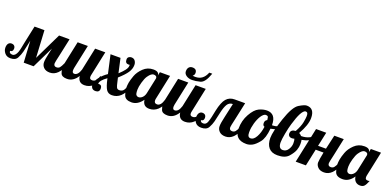

<svg xmlns="http://www.w3.org/2000/svg" viewBox="-41 -1637 5176 2552"><g transform="rotate(20 2547.0 -361.0)"><path d="M36.1 -85.9Q33.2 -47.9 82.5 -47.9Q102.1 -47.9 118.7 -65.2Q135.3 -82.5 145.8 -111.1Q156.2 -139.6 163.3 -176.5Q170.4 -213.4 178.2 -252L231 -500H371.1L392.1 -116.2L578.1 -500H726.1L672.9 -252Q648.9 -148.9 648.9 -132.8Q648.9 -90.8 689 -90.8Q717.8 -90.8 734.1 -109.6Q750.5 -128.4 772.9 -179.2H814.9Q752 5.9 628.9 5.9Q571.3 5.9 541.3 -24.7Q511.2 -55.2 511.2 -98.1Q511.2 -141.1 532.2 -232.9L547.9 -304.2L399.9 0H259.8L242.2 -305.2L229 -242.2Q216.8 -182.6 205.3 -136.2Q193.8 -89.8 168.7 -42Q143.6 5.9 71.8 5.9Q19 5.9 -9.5 -29.3Q-38.1 -64.5 -38.1 -104.5Q-38.1 -144 -21.7 -164.1Q-5.4 -184.1 21 -184.1Q47.4 -184.1 61.8 -169.7Q76.2 -155.3 76.2 -131.3Q76.2 -107.4 64 -95.5Q51.8 -83.5 36.1 -85.9Z M1193.8 -90.8Q1252.9 -90.8 1277.8 -179.2H1319.8Q1255.4 5.9 1119.1 5.9Q1030.8 5.9 1020 -88.9Q961.4 5.9 872.1 5.9Q797.9 5.9 781.5 -38.1Q765.1 -82 765.1 -111.3Q765.1 -140.6 772.9 -179.2L840.8 -500H984.9L913.1 -160.2Q910.2 -144.5 910.2 -131.8Q910.2 -90.8 939.9 -90.8Q992.7 -90.8 1020 -179.2L1087.9 -500H1231.9L1160.2 -160.2Q1155.8 -145 1155.8 -126Q1155.8 -90.8 1193.8 -90.8Z M1288.6 -75.2H1298.8Q1339.8 -75.2 1339.8 -25.9Q1339.8 28.8 1283.7 28.8Q1250 28.8 1233.9 9.5Q1217.8 -9.8 1217.8 -38.6Q1217.8 -89.4 1261.2 -145.3Q1304.7 -201.2 1363.8 -240.2L1305.7 -500H1446.8L1491.7 -297.9Q1540 -342.3 1566.9 -377.9Q1593.8 -413.6 1593.8 -442.9V-447.8Q1593.8 -452.6 1592.8 -455.1Q1582 -453.1 1575.7 -453.1Q1528.8 -453.1 1528.8 -508.8Q1528.8 -532.2 1545.2 -544.2Q1561.5 -556.2 1581.5 -556.2Q1617.7 -556.2 1635.3 -530.8Q1652.8 -505.4 1652.8 -473.6Q1652.8 -417.5 1617.7 -365.2Q1582.5 -313 1503.9 -243.2L1519 -179.2Q1527.8 -136.2 1538.3 -113.5Q1548.8 -90.8 1577.6 -90.8Q1622.6 -90.8 1642.3 -125.5Q1662.1 -160.2 1668 -179.2H1710Q1645.5 5.9 1506.8 5.9Q1454.1 5.9 1427.2 -34.9Q1400.4 -75.7 1377.9 -179.2L1376 -186Q1285.6 -123.5 1285.6 -74.2Q1288.1 -75.2 1288.6 -75.2Z M1802.7 -180.2Q1802.7 -119.6 1816.9 -105.2Q1831.1 -90.8 1847.7 -90.8Q1877 -90.8 1901.9 -114.5Q1926.8 -138.2 1936 -179.2L1983.9 -404.8Q1983.9 -427.7 1969.5 -435.3Q1955.1 -442.9 1938.5 -442.9Q1921.9 -442.9 1903.1 -429.2Q1884.3 -415.5 1861.6 -382.6Q1838.9 -349.6 1820.8 -284.9Q1802.7 -220.2 1802.7 -180.2ZM1912.1 -504.9Q1954.6 -504.9 1973.9 -490.2Q1993.2 -475.6 1993.2 -454.1V-446.8L2003.9 -500H2147.9L2076.2 -160.2Q2071.8 -145 2071.8 -127.9Q2071.8 -85 2112.8 -85Q2167.5 -85 2193.8 -179.2H2235.8Q2171.4 5.9 2035.2 5.9Q1947.8 5.9 1937 -85.9Q1871.6 5.9 1784.2 5.9Q1697.3 5.9 1676 -52.2Q1654.8 -110.4 1654.8 -149.4Q1654.8 -188.5 1661.6 -227.8Q1668.5 -267.1 1691.2 -329.8Q1713.9 -392.6 1772 -448.7Q1830.1 -504.9 1912.1 -504.9Z M2390.1 -708Q2452.6 -708 2452.6 -650.9Q2452.6 -621.6 2428.7 -606Q2441.4 -602.1 2468.8 -602.1Q2577.6 -602.1 2623 -719.2H2665Q2618.2 -582 2553.5 -565.4Q2488.8 -548.8 2439.9 -548.8Q2391.1 -548.8 2357.4 -572Q2323.7 -595.2 2323.7 -631.3Q2323.7 -667.5 2341.8 -687.7Q2359.9 -708 2390.1 -708ZM2614.7 -90.8Q2673.8 -90.8 2698.7 -179.2H2740.7Q2676.3 5.9 2540 5.9Q2451.7 5.9 2440.9 -88.9Q2382.3 5.9 2293 5.9Q2218.8 5.9 2202.4 -38.1Q2186 -82 2186 -111.3Q2186 -140.6 2193.8 -179.2L2261.7 -500H2405.8L2334 -160.2Q2331.1 -144.5 2331.1 -131.8Q2331.1 -90.8 2360.8 -90.8Q2413.6 -90.8 2440.9 -179.2L2508.8 -500H2652.8L2581.1 -160.2Q2576.7 -145 2576.7 -126Q2576.7 -90.8 2614.7 -90.8Z M3062.5 -500H3210L3156.7 -252Q3132.8 -148.9 3132.8 -132.8Q3132.8 -90.8 3172.9 -90.8Q3201.2 -90.8 3218 -110.1Q3234.9 -129.4 3256.8 -179.2H3298.8Q3235.8 5.9 3112.8 5.9Q3055.7 5.9 3025.1 -24.7Q2994.6 -55.2 2994.6 -98.1Q2994.6 -141.1 3016.6 -235.8L3060.5 -434.1Q3010.3 -434.1 2984.1 -392.1Q2958 -350.1 2939.9 -266.1Q2921.9 -182.6 2910.4 -136.2Q2898.9 -89.8 2872.6 -42Q2846.2 5.9 2770.5 5.9Q2715.8 5.9 2688.2 -27.3Q2660.6 -60.5 2660.6 -101.6Q2660.6 -142.1 2677 -164.6Q2693.4 -187 2719.7 -187Q2746.1 -187 2760.5 -172.6Q2774.9 -158.2 2774.9 -134.3Q2774.9 -110.4 2762.7 -98.4Q2750.5 -86.4 2734.9 -88.9Q2737.8 -57.1 2777.3 -57.1Q2816.9 -57.1 2832.5 -100.1Q2848.1 -143.1 2855.2 -178.5Q2862.3 -213.9 2874.5 -272Q2901.4 -399.4 2945.3 -449.7Q2989.3 -500 3062.5 -500Z M3563 -390.1Q3560.1 -437 3547.6 -442.6Q3535.2 -448.2 3521 -448.2Q3506.8 -448.2 3490.2 -434.3Q3473.6 -420.4 3458.7 -397.5Q3443.8 -374.5 3431.4 -345Q3418.9 -315.4 3410.2 -284.2Q3401.4 -252.9 3396.5 -222.4Q3391.6 -191.9 3391.6 -155.3Q3391.6 -118.7 3402.6 -102.3Q3413.6 -85.9 3437.5 -85.9Q3479.5 -85.9 3513.2 -146Q3546.9 -206.1 3558.6 -293.9Q3531.7 -300.8 3531.7 -338.4Q3531.7 -376 3563 -390.1ZM3408.2 3.9Q3242.2 3.9 3242.7 -153.8Q3242.7 -267.1 3295.4 -361.1Q3348.1 -455.1 3406.7 -481.9Q3465.3 -508.8 3516.6 -508.8Q3645 -508.8 3645 -349.1V-348.1Q3647.5 -347.2 3647.9 -347.2H3655.8Q3724.1 -347.2 3810.1 -407.2L3818.8 -379.9Q3758.3 -316.4 3641.6 -296.9Q3629.9 -160.2 3580.3 -99.1Q3530.8 -38.1 3489.5 -17.1Q3448.2 3.9 3408.2 3.9Z M3897.9 -320.3Q3897.9 -354 3916.5 -367.9Q3935.1 -381.8 3967.8 -383.8Q4014.6 -468.8 4026.1 -529.5Q4037.6 -590.3 4037.6 -619.6Q4037.6 -648.9 4029.8 -660.9Q4022 -672.9 4005.4 -672.9Q3988.8 -672.9 3972.7 -655.8Q3956.5 -638.7 3941.4 -609.6Q3926.3 -580.6 3912.1 -542.5Q3897.9 -504.4 3880.4 -445.8Q3862.8 -387.2 3846.7 -301.3Q3830.6 -215.3 3830.6 -172.9Q3830.6 -85.9 3891.6 -85.9Q3938 -85.9 3966.3 -129.4Q3994.6 -172.9 3994.6 -218.3Q3994.6 -263.2 3985.8 -280.8Q3969.2 -274.9 3947.8 -274.9Q3926.3 -274.9 3912.1 -287.8Q3897.9 -300.8 3897.9 -320.3ZM3847.7 3.9Q3765.1 3.9 3723.4 -44.9Q3681.6 -93.8 3681.6 -181.6Q3681.6 -269.5 3748.3 -466.8Q3814.9 -664.1 3886.7 -707.5Q3958.5 -751 3991.7 -751Q4101.6 -751 4101.6 -613.8Q4101.6 -516.1 4020 -374Q4040.5 -364.3 4057.6 -344.2Q4123.5 -344.2 4174.1 -370.1Q4224.6 -396 4240.7 -407.2L4250 -379.9Q4192.4 -318.4 4080.6 -298.8Q4085.9 -280.8 4085.9 -240.2Q4085.9 -199.7 4069.8 -154.1Q4053.7 -108.4 4004.6 -52.2Q3955.6 3.9 3847.7 3.9Z M4413.1 -240.2H4302.2L4251 0H4106.9L4212.9 -500H4356.9L4314 -299.8H4425.8L4471.2 -500H4605L4552.2 -252Q4527.8 -147 4527.8 -132.8Q4527.8 -90.8 4567.9 -90.8Q4596.7 -90.8 4613 -109.6Q4629.4 -128.4 4651.9 -179.2H4693.8Q4630.9 5.9 4507.8 5.9Q4450.2 5.9 4420.2 -24.7Q4390.1 -55.2 4390.1 -91.6Q4390.1 -127.9 4413.1 -240.2Z M4786.6 -180.2Q4786.6 -119.6 4800.8 -105.2Q4814.9 -90.8 4831.5 -90.8Q4860.8 -90.8 4885.7 -114.5Q4910.6 -138.2 4919.9 -179.2L4967.8 -404.8Q4967.8 -427.7 4953.4 -435.3Q4939 -442.9 4922.4 -442.9Q4905.8 -442.9 4887 -429.2Q4868.2 -415.5 4845.5 -382.6Q4822.8 -349.6 4804.7 -284.9Q4786.6 -220.2 4786.6 -180.2ZM4896 -504.9Q4938.5 -504.9 4957.8 -490.2Q4977.1 -475.6 4977.1 -454.1V-446.8L4987.8 -500H5131.8L5060.1 -160.2Q5055.7 -145 5055.7 -126Q5055.7 -106.9 5065.7 -98.9Q5075.7 -90.8 5093.3 -90.8Q5110.8 -90.8 5118.7 -95.2Q5096.2 -38.1 5076.2 -16.1Q5056.2 5.9 5017.1 5.9Q4977.5 5.9 4952.1 -18.3Q4926.8 -42.5 4920.9 -86.9Q4859.9 5.9 4770.5 5.9Q4681.2 5.9 4659.9 -52.2Q4638.7 -110.4 4638.7 -149.4Q4638.7 -188.5 4645.5 -227.8Q4652.3 -267.1 4675 -329.8Q4697.8 -392.6 4755.9 -448.7Q4814 -504.9 4896 -504.9Z"/></g></svg>

Font: Lobster-Regular
Style: Regular
Weight: 400
Designer: Pablo Impallari
Foundry: Pablo Impallari
Version: Version 1.007; ttfautohint (v1.1) -l 8 -r 50 -G 50 -x 14 -D 